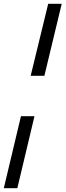

<svg xmlns="http://www.w3.org/2000/svg" viewBox="-20 -803 344 1008"><path d="M141 -405 233 -783H304L213 -405ZM0 185 90 -193H161L71 185Z"/></svg>

Font: Ubuntu Sans
Style: Italic
Weight: 400
Italic angle: -13.5°
Designer: Dalton Maag Ltd
Foundry: Dalton Maag Ltd
Version: Version 1.006